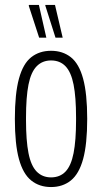

<svg xmlns="http://www.w3.org/2000/svg" viewBox="-20 -743 412 775"><path d="M186 12Q139 12 106 -14.5Q73 -41 56.5 -101Q40 -161 40 -263Q40 -365 56.5 -425.5Q73 -486 106 -512Q139 -538 186 -538Q233 -538 266 -512Q299 -486 315.5 -425.5Q332 -365 332 -263Q332 -161 315.5 -101Q299 -41 266 -14.5Q233 12 186 12ZM186 -27Q222 -27 244.5 -50.5Q267 -74 277 -125Q287 -176 287 -258V-268Q287 -351 277 -401.5Q267 -452 244.5 -475.5Q222 -499 186 -499Q151 -499 128 -475.5Q105 -452 95 -401.5Q85 -351 85 -268V-258Q85 -176 95 -125Q105 -74 128 -50.5Q151 -27 186 -27ZM204 -591 163 -720V-723H202L233 -591ZM138 -591 96 -720 97 -723H137L167 -591Z"/></svg>

Font: Archivo ExtraCondensed Thin
Style: Regular
Weight: 250
Width: 2
Designer: Hector Gatti
Foundry: Omnibus-Type
Version: Version 2.001